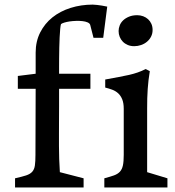

<svg xmlns="http://www.w3.org/2000/svg" viewBox="-20 -821 765 841"><path d="M45.9 -40Q76.7 -46.9 94.5 -52.7Q112.3 -58.6 121.3 -68.8Q130.4 -79.1 132.8 -96.2Q135.3 -113.3 135.3 -142.6L136.2 -432.1H58.1V-488.3L136.2 -498V-590.8Q136.2 -639.6 156 -678.7Q175.8 -717.8 209.7 -744.9Q243.7 -772 289.3 -786.4Q335 -800.8 386.2 -800.8Q394.5 -800.8 405.8 -799.3Q417 -797.9 426.8 -796.4Q438.5 -794.4 449.7 -792L432.1 -655.3H389.6L375 -712.4Q372.6 -719.2 363.3 -723.1Q354 -727.1 341.1 -728.5Q328.1 -730 313.2 -729.5Q298.3 -729 284.9 -727.1Q271.5 -725.1 261.2 -721.9Q251 -718.8 247.1 -715.3Q245.1 -709.5 243.7 -694.1Q242.2 -678.7 241.2 -657.7Q240.2 -636.7 239.7 -613Q239.3 -589.4 239 -567.1Q238.8 -544.9 238.8 -526.4Q238.8 -507.8 238.8 -498H376V-432.1H238.8Q238.8 -388.7 238.8 -354.7Q238.8 -320.8 238.5 -292Q238.3 -263.2 238.3 -236.8Q238.3 -210.4 238.3 -181.6Q238.3 -152.8 239.3 -124.8Q240.2 -96.7 242.2 -66.9L346.2 -40V0H45.9ZM437 -40Q462.9 -46.9 479.2 -52.7Q495.6 -58.6 505.1 -68.8Q514.6 -79.1 518.3 -96.2Q522 -113.3 522 -142.6V-344.2Q522 -370.1 515.1 -386.5Q508.3 -402.8 497.1 -412.8Q485.8 -422.9 471.2 -428.2Q456.5 -433.6 440.9 -437.5V-472.7Q474.1 -479 499.5 -483.6Q524.9 -488.3 545.4 -492.9Q565.9 -497.6 583.3 -503.7Q600.6 -509.8 618.2 -518.6L636.2 -509.3Q632.8 -489.3 630.6 -470.2Q628.4 -451.2 627 -431.4Q625.5 -411.6 625 -390.4Q624.5 -369.1 624.5 -345.2V-66.9L713.4 -40V0H437ZM567.9 -618.7Q552.2 -618.7 539.6 -624Q526.9 -629.4 518.1 -638.4Q509.3 -647.5 504.4 -659.4Q499.5 -671.4 499.5 -685.1Q499.5 -697.3 504.4 -709.7Q509.3 -722.2 519.5 -731.9Q529.8 -741.7 545.2 -748Q560.5 -754.4 581.1 -754.4Q594.7 -754.4 607.2 -749.8Q619.6 -745.1 628.7 -736.8Q637.7 -728.5 643.1 -716.6Q648.4 -704.6 648.4 -689.9Q648.4 -673.8 641.8 -660.9Q635.3 -647.9 624 -638.4Q612.8 -628.9 598.1 -623.8Q583.5 -618.7 567.9 -618.7Z"/></svg>

Font: Donegal One
Style: Regular
Weight: 400
Designer: Gary Lonergan
Foundry: Sorkin Type Co.
Version: Version 1.004